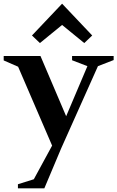

<svg xmlns="http://www.w3.org/2000/svg" viewBox="-57 -803 635 1039"><path d="M40 216V194L126 167L225 -15L41 -442L-37 -476V-500H162L301 -174L416 -445L333 -477V-500H558V-478L473 -445L274 0L183 216ZM159 -570 116 -611 279 -783 442 -611 399 -570 279 -668Z"/></svg>

Font: Wittgenstein Semibold
Style: Regular
Weight: 600
Designer: Jörg Drees
Foundry: Jörg Drees
Version: Version 1.303; ttfautohint (v1.8.4.7-5d5b)